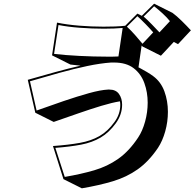

<svg xmlns="http://www.w3.org/2000/svg" viewBox="-20 -908 1058 1044"><path d="M268 -114Q352 -120 413.5 -131Q475 -142 520.5 -168Q566 -194 602 -244Q634 -287 634 -338Q634 -343 633.5 -348Q633 -353 632 -357Q589 -350 531 -332.5Q473 -315 407 -292Q341 -269 272 -245L172 -295L131 -474Q207 -496 280 -516Q353 -536 418 -551L363 -557L263 -607L290 -785Q343 -774 410 -768.5Q477 -763 542 -763Q574 -763 604 -764Q634 -765 661 -768L727 -834L751 -822L818 -888L918 -838Q940 -822 968 -794.5Q996 -767 1018 -743L948 -668L925 -680L855 -605L755 -655Q754 -657 753 -658Q752 -659 750 -660L733 -542Q733 -542 746 -535Q759 -528 778 -517Q797 -506 813 -494Q855 -463 874 -411Q893 -359 893 -300Q893 -246 878.5 -194Q864 -142 839 -104Q789 -30 729 12.5Q669 55 594 77.5Q519 100 425 116L325 66ZM904 -793Q887 -814 863.5 -835.5Q840 -857 818 -874L761 -818Q784 -798 806 -775Q828 -752 847 -732ZM813 -732Q793 -755 771 -777.5Q749 -800 727 -820L670 -763Q692 -743 714 -718Q736 -693 755 -670ZM647 -756Q625 -754 599 -753Q573 -752 545 -752Q481 -752 414.5 -757Q348 -762 298 -772L274 -615Q333 -608 411.5 -604Q490 -600 560 -600Q577 -600 593 -600Q609 -600 624 -601ZM332 54Q420 39 492 18Q564 -3 623 -44.5Q682 -86 731 -160Q755 -196 769 -247Q783 -298 783 -350Q783 -406 765 -456Q747 -506 707 -537Q667 -568 600 -568H584Q526 -564 454.5 -549Q383 -534 303.5 -512Q224 -490 143 -466L179 -307Q254 -334 327.5 -359Q401 -384 464 -401.5Q527 -419 568 -421H574Q610 -421 627 -397Q644 -373 644 -339Q644 -285 610 -238Q573 -187 527 -160Q481 -133 421 -121.5Q361 -110 281 -104Z"/></svg>

Font: Rampart One
Style: Regular
Weight: 400
Designer: Fontworks Inc.
Foundry: Fontworks Inc.
Version: Version 1.100